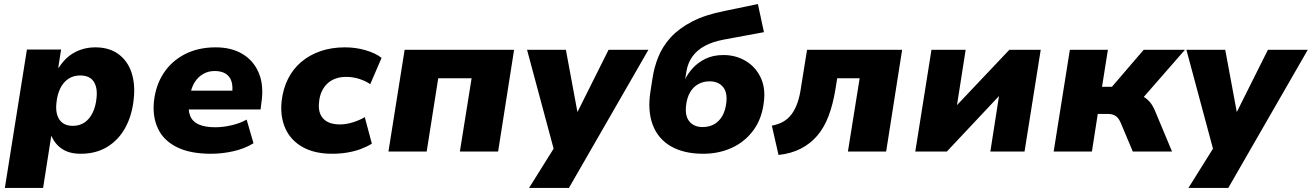

<svg xmlns="http://www.w3.org/2000/svg" viewBox="-20 -749 6484 949"><path d="M4 180 113 -504H282L268 -415H271Q294 -451 322 -472.5Q350 -494 382.5 -504.5Q415 -515 451 -515Q520 -515 565.5 -481.5Q611 -448 630 -390.5Q649 -333 641 -260Q633 -180 600 -119Q567 -58 511 -23.5Q455 11 379 11Q323 11 287.5 -12.5Q252 -36 235 -76L233 -75L193 180ZM340 -127Q374 -127 398.5 -144Q423 -161 438 -192Q453 -223 457 -263Q463 -316 443 -346Q423 -376 376 -376Q343 -376 318 -359.5Q293 -343 278 -312.5Q263 -282 259 -241Q253 -188 274 -157.5Q295 -127 340 -127Z M1023 11Q920 11 854.5 -21.5Q789 -54 761 -113Q733 -172 741 -249Q750 -329 789.5 -388.5Q829 -448 894.5 -481.5Q960 -515 1046 -515Q1124 -515 1179 -482Q1234 -449 1259.5 -387.5Q1285 -326 1272 -241L1268 -208H886L901 -301H1139L1127 -286Q1132 -322 1124 -347Q1116 -372 1095 -385Q1074 -398 1041 -398Q1009 -398 983.5 -383Q958 -368 942 -342Q926 -316 920 -281L915 -252Q908 -207 919.5 -177.5Q931 -148 962 -134Q993 -120 1045 -120Q1083 -120 1125.5 -130Q1168 -140 1199 -158L1233 -41Q1189 -14 1133.5 -1.5Q1078 11 1023 11Z M1622 11Q1535 11 1476 -22Q1417 -55 1390.5 -114Q1364 -173 1372 -249Q1379 -310 1403.5 -359Q1428 -408 1468.5 -442.5Q1509 -477 1563.5 -496Q1618 -515 1685 -515Q1739 -515 1788 -500.5Q1837 -486 1866 -463L1810 -333Q1787 -349 1755.5 -359Q1724 -369 1692 -369Q1661 -369 1637 -360Q1613 -351 1596 -334Q1579 -317 1569 -294Q1559 -271 1557 -243Q1551 -192 1577.5 -163Q1604 -134 1660 -134Q1690 -134 1723 -144Q1756 -154 1783 -170L1818 -39Q1796 -25 1764.5 -13Q1733 -1 1696.5 5Q1660 11 1622 11Z M1900 0 1980 -503H2521L2442 0H2253L2311 -362H2146L2089 0Z M2595 180 2735 -44 2728 29 2585 -503H2777L2836 -185H2829L2988 -503H3185L2792 180Z M3456 11Q3360 11 3296 -26Q3232 -63 3206 -132.5Q3180 -202 3195 -297L3205 -361Q3213 -416 3234 -468Q3255 -520 3295 -564Q3335 -608 3400 -642Q3465 -676 3562 -695L3726 -729L3756 -590L3556 -553Q3503 -543 3464.5 -522.5Q3426 -502 3403 -470.5Q3380 -439 3373 -397L3366 -355H3365Q3378 -383 3403 -411Q3428 -439 3466 -458Q3504 -477 3556 -477Q3616 -477 3664.5 -448.5Q3713 -420 3738.5 -368.5Q3764 -317 3756 -249Q3747 -164 3704.5 -106Q3662 -48 3597.5 -18.5Q3533 11 3456 11ZM3453 -121Q3485 -121 3510 -135Q3535 -149 3550.5 -176.5Q3566 -204 3570 -242Q3576 -293 3553 -320Q3530 -347 3487 -347Q3456 -347 3431 -333Q3406 -319 3390.5 -292Q3375 -265 3371 -227Q3365 -175 3388 -148Q3411 -121 3453 -121Z M3828 17 3795 -128Q3828 -134 3852 -148Q3876 -162 3893 -185Q3910 -208 3921.5 -240.5Q3933 -273 3939 -316L3969 -503H4439L4360 0H4171L4229 -362H4118L4109 -306Q4097 -233 4075.5 -176Q4054 -119 4020 -79Q3986 -39 3938.5 -14.5Q3891 10 3828 17Z M4504 0 4584 -503H4753L4709 -222H4703L4969 -503H5124L5044 0H4875L4919 -282H4925L4660 0Z M5188 0 5268 -503H5456L5427 -320H5476L5633 -503H5837L5609 -242L5591 -282Q5616 -280 5634 -269.5Q5652 -259 5665.5 -242Q5679 -225 5689 -201L5773 0H5579L5519 -143Q5512 -159 5503.5 -168Q5495 -177 5483.5 -181.5Q5472 -186 5455 -186H5406L5377 0Z M5854 180 5994 -44 5987 29 5844 -503H6036L6095 -185H6088L6247 -503H6444L6051 180Z"/></svg>

Font: Nunito Sans 8pt Black
Style: Italic
Weight: 900
Italic angle: -9°
Version: Version 3.101;gftools[0.9.27]